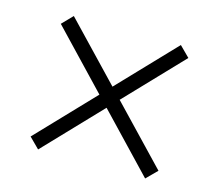

<svg xmlns="http://www.w3.org/2000/svg" viewBox="-72 -626 657 599"><g transform="rotate(15 257.0 -326.0)"><path d="M443 -110 64 -508 97 -542 477 -144ZM476 -508 97 -111 64 -144 443 -541Z"/></g></svg>

Font: Source Serif 4 48pt SemiBold
Style: Italic
Weight: 600
Italic angle: -12°
Designer: Frank Grießhammer
Foundry: Adobe Systems Incorporated
Version: Version 4.004;hotconv 1.0.116;makeotfexe 2.5.65601